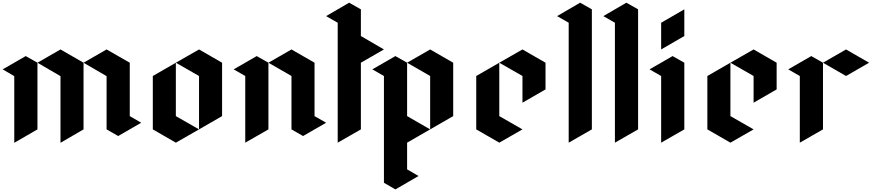

<svg xmlns="http://www.w3.org/2000/svg" viewBox="-107 -1070 6538 1440"><path d="M-86.9 -549.8Q-57.6 -533.2 0 -499Q0 -333 0 1Q57.6 -33.2 173.8 -99.6Q173.8 -266.6 173.8 -599.6Q144.5 -616.2 85.9 -649.4Q28.3 -616.2 -86.9 -549.8ZM173.8 -599.6Q231.4 -566.4 346.7 -499Q346.7 -333 346.7 1Q404.3 -33.2 519.5 -99.6Q519.5 -266.6 519.5 -599.6Q461.9 -632.8 346.7 -699.2Q289.1 -666 173.8 -599.6ZM519.5 -599.6Q577.1 -566.4 692.4 -499Q692.4 -366.2 692.4 -99.6Q721.7 -83 779.3 -49.8Q836.9 -83 952.1 -149.4Q923.8 -166 866.2 -199.2Q866.2 -333 866.2 -599.6Q808.6 -632.8 692.4 -699.2Q634.8 -666 519.5 -599.6Z M1039.1 -500Q1039.1 -366.2 1039.1 -99.6Q1096.7 -66.4 1211.9 0Q1270.5 -33.2 1385.7 -99.6Q1328.1 -132.8 1211.9 -199.2Q1211.9 -333 1211.9 -599.6Q1154.3 -566.4 1039.1 -500ZM1558.6 -199.2Q1558.6 -333 1558.6 -599.6Q1501 -632.8 1385.7 -699.2Q1328.1 -666 1211.9 -599.6Q1270.5 -566.4 1385.7 -500Q1385.7 -366.2 1385.7 -99.6Q1443.4 -132.8 1558.6 -199.2Z M1645.5 -549.8Q1674.8 -533.2 1732.4 -500Q1732.4 -333 1732.4 0Q1790 -33.2 1906.2 -99.6Q1906.2 -266.6 1906.2 -599.6Q1877 -616.2 1818.4 -649.4Q1760.7 -616.2 1645.5 -549.8ZM1906.2 -599.6Q1963.9 -632.8 2079.1 -699.2Q2136.7 -666 2252 -599.6Q2252 -465.8 2252 -199.2Q2281.2 -182.6 2338.9 -149.4Q2281.2 -116.2 2166 -49.8Q2136.7 -66.4 2079.1 -99.6Q2079.1 -232.4 2079.1 -500Q2021.5 -533.2 1906.2 -599.6Z M2338.9 -949.2Q2368.2 -932.6 2425.8 -899.4Q2425.8 -599.6 2425.8 0Q2483.4 -33.2 2599.6 -99.6Q2599.6 -266.6 2599.6 -599.6Q2657.2 -632.8 2772.5 -699.2Q2714.8 -732.4 2599.6 -799.8Q2599.6 -866.2 2599.6 -1000Q2570.3 -1016.6 2511.7 -1049.8Q2454.1 -1016.6 2338.9 -949.2Z M2685.5 -549.8Q2714.8 -533.2 2772.5 -500Q2772.5 -232.4 2772.5 300.8Q2801.8 317.4 2858.4 350.6Q2917 317.4 3032.2 250Q3002.9 233.4 2946.3 200.2Q2946.3 133.8 2946.3 0Q3003.9 -33.2 3119.1 -99.6Q3061.5 -132.8 2946.3 -199.2Q2946.3 -333 2946.3 -599.6Q2917 -616.2 2858.4 -649.4Q2800.8 -616.2 2685.5 -549.8ZM2946.3 -599.6Q3003.9 -566.4 3119.1 -500Q3119.1 -366.2 3119.1 -99.6Q3176.8 -132.8 3292 -199.2Q3292 -333 3292 -599.6Q3234.4 -632.8 3119.1 -699.2Q3061.5 -666 2946.3 -599.6Z M3637.7 -599.6Q3637.7 -465.8 3637.7 -199.2Q3696.3 -166 3811.5 -99.6Q3753.9 -66.4 3637.7 0Q3580.1 -33.2 3464.8 -99.6Q3464.8 -166 3464.8 -299.8Q3464.8 -366.2 3464.8 -500Q3522.5 -533.2 3637.7 -599.6ZM3637.7 -599.6Q3696.3 -566.4 3811.5 -500Q3811.5 -432.6 3811.5 -299.8Q3869.1 -333 3984.4 -399.4Q3984.4 -465.8 3984.4 -599.6Q3926.8 -632.8 3811.5 -699.2Q3753.9 -666 3637.7 -599.6Z M4071.3 -949.2Q4100.6 -932.6 4158.2 -899.4Q4158.2 -599.6 4158.2 0Q4215.8 -33.2 4332 -99.6Q4332 -399.4 4332 -1000Q4302.7 -1016.6 4244.1 -1049.8Q4186.5 -1016.6 4071.3 -949.2Z M4418 -949.2Q4447.3 -932.6 4504.9 -899.4Q4504.9 -599.6 4504.9 0Q4562.5 -33.2 4678.7 -99.6Q4678.7 -399.4 4678.7 -1000Q4649.4 -1016.6 4590.8 -1049.8Q4533.2 -1016.6 4418 -949.2Z M4764.6 -549.8Q4822.3 -583 4937.5 -649.4Q4966.8 -632.8 5025.4 -599.6Q5025.4 -432.6 5025.4 -99.6Q4967.8 -66.4 4851.6 0Q4851.6 -166 4851.6 -500Q4823.2 -516.6 4764.6 -549.8ZM4851.6 -699.2Q4851.6 -766.6 4851.6 -899.4Q4909.2 -932.6 5025.4 -1000Q5025.4 -932.6 5025.4 -799.8Q4967.8 -766.6 4851.6 -699.2Z M5371.1 -599.6Q5371.1 -465.8 5371.1 -199.2Q5429.7 -166 5544.9 -99.6Q5487.3 -66.4 5371.1 0Q5313.5 -33.2 5198.2 -99.6Q5198.2 -166 5198.2 -299.8Q5198.2 -366.2 5198.2 -500Q5255.9 -533.2 5371.1 -599.6ZM5371.1 -599.6Q5429.7 -566.4 5544.9 -500Q5544.9 -432.6 5544.9 -299.8Q5602.5 -333 5717.8 -399.4Q5717.8 -465.8 5717.8 -599.6Q5660.2 -632.8 5544.9 -699.2Q5487.3 -666 5371.1 -599.6Z M5804.7 -549.8Q5834 -533.2 5891.6 -500Q5891.6 -333 5891.6 0Q5949.2 -33.2 6065.4 -99.6Q6065.4 -266.6 6065.4 -599.6Q6036.1 -616.2 5977.5 -649.4Q5919.9 -616.2 5804.7 -549.8ZM6065.4 -599.6Q6123 -566.4 6238.3 -500Q6295.9 -533.2 6411.1 -599.6Q6353.5 -632.8 6238.3 -699.2Q6180.7 -666 6065.4 -599.6Z"/></svg>

Font: DreiFraktur
Style: Regular
Weight: 400
Designer: JayCobs
Version: Version 1.2